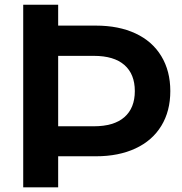

<svg xmlns="http://www.w3.org/2000/svg" viewBox="-20 -798 776 818"><path d="M705.6 -410Q705.6 -324.4 667.2 -261.7Q628.9 -198.9 557.2 -165.6Q485.6 -132.2 388.9 -132.2H227.8V0H78.9V-777.8H227.8V-688.9H388.9Q485.6 -688.9 557.2 -655.6Q628.9 -622.2 667.2 -558.9Q705.6 -495.6 705.6 -410ZM554.4 -410Q554.4 -482.2 510 -521.1Q465.6 -560 380 -560H227.8V-260H380Q465.6 -260 510 -298.9Q554.4 -337.8 554.4 -410Z"/></svg>

Font: Paperlogy 7 Bold
Style: Regular
Weight: 700
Designer: redesigned by Lee Juim, glyphs from Gmarket Sans & Montserrat
Foundry: PT&
Version: Version 1.001